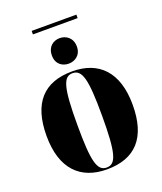

<svg xmlns="http://www.w3.org/2000/svg" viewBox="-152 -926 869 1033"><g transform="rotate(-20 282.5 -409.5)"><path d="M154 -809H410V-829H154ZM282 -595C317 -595 354 -617 354 -667C354 -718 317 -741 282 -741C246 -741 211 -718 211 -667C211 -617 246 -595 282 -595ZM281 10C444 10 529 -82 529 -270C529 -458 436 -550 284 -550C121 -550 36 -458 36 -270C36 -82 129 10 281 10ZM283 0C229 0 212 -58 212 -270C212 -482 229 -540 282 -540C337 -540 354 -482 354 -270C354 -58 337 0 283 0Z"/></g></svg>

Font: Noto Serif Display Condensed Black
Style: Regular
Weight: 900
Width: 3
Designer: Monotype Design Team
Foundry: Monotype Imaging Inc.
Version: Version 2.009